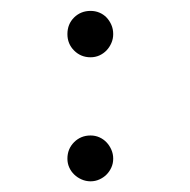

<svg xmlns="http://www.w3.org/2000/svg" viewBox="-20 -301 353 356"><path d="M189.9 -237.8Q189.9 -229 186.5 -221.2Q183.1 -213.4 177.5 -207.5Q171.9 -201.7 164.3 -198.2Q156.7 -194.8 147.9 -194.8Q129.9 -194.8 117.4 -207.3Q105 -219.7 105 -237.8Q105 -256.3 117.4 -268.6Q129.9 -280.8 147.9 -280.8Q156.7 -280.8 164.3 -277.6Q171.9 -274.4 177.5 -268.6Q183.1 -262.7 186.5 -254.9Q189.9 -247.1 189.9 -237.8ZM189.9 -6.8Q189.9 2 186.5 9.5Q183.1 17.1 177.5 22.7Q171.9 28.3 164.3 31.7Q156.7 35.2 147.9 35.2Q139.2 35.2 131.3 31.7Q123.5 28.3 117.7 22.7Q111.8 17.1 108.4 9.5Q105 2 105 -6.8Q105 -24.9 117.4 -37.4Q129.9 -49.8 147.9 -49.8Q156.7 -49.8 164.3 -46.4Q171.9 -43 177.5 -37.1Q183.1 -31.2 186.5 -23.4Q189.9 -15.6 189.9 -6.8Z"/></svg>

Font: Scheherazade Urdu
Style: Regular
Weight: 400
Designer: SIL International
Foundry: SIL International
Version: Version 1.005 (build 117/117)